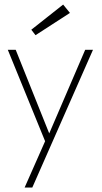

<svg xmlns="http://www.w3.org/2000/svg" viewBox="-20 -634 458 862"><path d="M201 -35 362.5 -410.5H397.5L125 208H90.5L182.5 0L15 -410.5H50.5ZM139.5 -476 120.5 -500.5 263.5 -613.5 294 -576Z"/></svg>

Font: League Spartan Thin Thin
Style: Regular
Weight: 250
Version: Version 2.002